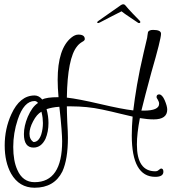

<svg xmlns="http://www.w3.org/2000/svg" viewBox="-20 -731 803 899"><path d="M142 148Q70 148 32 82Q2 28 2 -50Q2 -128 33 -196Q73 -284 142 -284Q162 -284 178 -265Q197 -276 254 -276Q252 -299 251 -319Q250 -339 250 -357Q250 -503 314 -555Q331 -569 347 -569Q377 -569 377 -548Q377 -541 365 -535Q350 -526 341 -514Q296 -459 293 -274Q346 -268 449 -244Q551 -220 604 -214Q610 -265 621.5 -333Q633 -401 653 -486L669 -554Q669 -559 670.5 -565.5Q672 -572 673 -581Q678 -591 697 -591Q734 -591 734 -573Q734 -548 689 -393Q673 -335 661.5 -290Q650 -245 642 -213H653Q725 -213 725 -245Q725 -254 719 -264Q713 -273 713 -276Q713 -289 725 -289Q739 -289 751 -262Q763 -234 763 -218Q763 -172 700 -172Q671 -172 635 -178Q628 -142 624.5 -111Q621 -80 621 -54Q621 71 707 71Q717 71 723 65Q732 58 734 58Q745 58 745 73Q745 97 707 97Q597 97 597 -97Q597 -117 598 -139Q599 -161 601 -185Q577 -190 541.5 -199Q506 -208 459 -218Q422 -226 385.5 -229.5Q349 -233 314 -233H293Q293 -221 293.5 -203Q294 -185 295 -160Q298 -111 298 -86Q298 15 272 72Q234 148 142 148ZM142 122Q271 122 271 -70Q271 -88 268 -128Q265 -168 258 -231Q240 -230 225 -227Q210 -224 198 -220Q207 -187 207 -155Q207 -114 193 -81Q173 -40 137 -40Q92 -40 92 -103Q92 -141 110 -184Q120 -207 131.5 -223Q143 -239 158 -249Q151 -258 142 -258Q92 -258 63 -171Q42 -108 42 -43Q42 22 61 64Q86 122 142 122ZM137 -66Q161 -66 173 -101Q181 -127 181 -155Q181 -166 179.5 -179Q178 -192 174 -208Q152 -196 135 -163Q118 -131 118 -105Q118 -78 137 -66ZM439 -623Q435 -623 435 -627Q436 -630 442 -634L546 -707Q552 -711 557 -711Q560 -711 562 -710Q564 -709 566 -707Q580 -690 600 -669Q620 -648 634 -634Q637 -631 637 -628Q637 -623 631 -623Q627 -623 624 -626Q610 -636 587 -651Q564 -666 549 -678Q529 -668 498 -652Q467 -636 448 -626Q442 -623 439 -623Z"/></svg>

Font: Ole
Style: Regular
Weight: 400
Designer: Robert E. Leuschke
Foundry: Robert E. Leuschke
Version: Version 1.010; ttfautohint (v1.8.3)